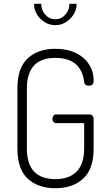

<svg xmlns="http://www.w3.org/2000/svg" viewBox="-20 -989 576 1015"><path d="M72 -204V-521Q72 -630 126.5 -680.5Q181 -731 272 -731Q365 -731 420 -683.5Q475 -636 475 -562Q475 -536 450 -536Q426 -536 425 -557Q408 -683 273 -683Q122 -683 122 -521V-204Q122 -42 273 -42Q346 -42 385.5 -82.5Q425 -123 425 -204V-338H277Q268 -338 262.5 -345Q257 -352 257 -361Q257 -370 262.5 -377Q268 -384 277 -384H454Q463 -384 469 -377Q475 -370 475 -361V-204Q475 -95 419.5 -44.5Q364 6 273 6Q181 6 126.5 -44.5Q72 -95 72 -204ZM160 -969H198Q198 -935 220 -911Q242 -887 273 -887Q303 -887 325 -911Q347 -935 347 -969H385Q385 -924 351 -890Q317 -856 273 -856Q228 -856 194 -889.5Q160 -923 160 -969Z"/></svg>

Font: Terminal Dosis
Style: Light
Weight: 300
Designer: EdgarTolentino, PabloImpallari, IginoMarini
Foundry: EdgarTolentino, PabloImpallari, IginoMarini
Version: Version 1.006